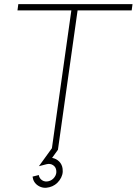

<svg xmlns="http://www.w3.org/2000/svg" viewBox="-20 -720 669 923"><path d="M617 -700 613 -670H353L258.5 0H228.5L323 -670H64L68 -700ZM217.5 180Q188 188 164 173Q140 158 136.5 129L166.5 121.5Q169 138 182.8 146.8Q196.5 155.5 214 151Q231.5 146.5 242.2 131.5Q253 116.5 250.5 99.5Q248.5 82.5 234.8 73.8Q221 65 203.5 69.5L167 79L235 -15L258.5 0L230.5 39Q250.5 42.5 264.5 56.5Q278.5 70.5 281 91.5Q285 120.5 266.2 146.5Q247.5 172.5 217.5 180Z"/></svg>

Font: Urbanist Thin
Style: Italic
Weight: 100
Italic angle: -8°
Designer: Corey Hu
Foundry: Corey Hu
Version: Version 1.321; ttfautohint (v1.8.4.7-5d5b)